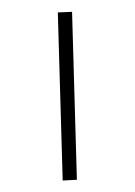

<svg xmlns="http://www.w3.org/2000/svg" viewBox="-134 -877 737 1049"><g transform="rotate(-15 234.0 -352.0)"><path d="M378 -790 166 103 90 87 302 -807Z"/></g></svg>

Font: Fira Sans Condensed
Style: Regular
Weight: 400
Width: 3
Designer: bBox Type GmbH & Carrois Corporate GbR & Edenspiekermann AG
Foundry: bBox Type GmbH & Carrois Corporate GbR & Edenspiekermann AG
Version: Version 4.301